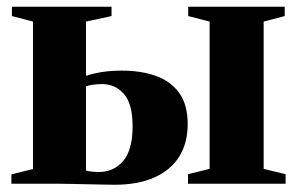

<svg xmlns="http://www.w3.org/2000/svg" viewBox="-20 -532 860 556"><path d="M524.5 0V-27.5L587 -43V-469.5L525 -485.5V-512.5H804.5V-485.5L743.5 -469.5V-43L807 -27.5V0ZM13 0V-27L75.5 -42.5V-469.5L14.5 -485.5V-512.5H303V-485.5L229 -469.5V-312.5Q242 -316.5 257 -320Q272 -323.5 291.2 -325.5Q310.5 -327.5 333 -327.5Q389 -327.5 432 -312Q475 -296.5 499.2 -262.5Q523.5 -228.5 523.5 -173Q523.5 -117 498.5 -77.8Q473.5 -38.5 426.2 -17.8Q379 3 312 3Q301.5 3 279.2 2.5Q257 2 230.8 1.5Q204.5 1 181.2 0.5Q158 0 143.5 0ZM266.5 -34Q309.5 -34 336.8 -66Q364 -98 364 -166Q364 -231.5 338.8 -260Q313.5 -288.5 276 -288.5Q263.5 -288.5 250.2 -286.8Q237 -285 229 -282V-38.5Q235.5 -36 245.8 -35Q256 -34 266.5 -34Z"/></svg>

Font: Merriweather 120pt ExtraBold
Style: Regular
Weight: 800
Version: Version 2.100